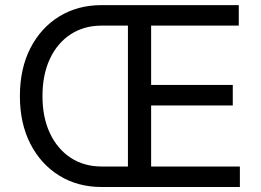

<svg xmlns="http://www.w3.org/2000/svg" viewBox="-20 -748 1045 768"><path d="M386.2 0Q290.5 0 216.8 -45.7Q143.1 -91.3 101.3 -173.1Q59.6 -254.9 59.6 -363.3Q59.6 -473.1 101.3 -554.9Q143.1 -636.7 216.8 -682.1Q290.5 -727.5 386.2 -727.5H526.9V-645.5H386.2Q315.9 -645.5 262.7 -610.8Q209.5 -576.2 179.7 -512.9Q149.9 -449.7 149.9 -363.3Q149.9 -278.3 179.7 -215.1Q209.5 -151.9 262.7 -116.9Q315.9 -82 386.2 -82H526.9V0ZM491.7 0V-727.5H935.1V-645.5H584.5V-408.2H911.1V-326.2H584.5V-82H939.5V0Z"/></svg>

Font: Atlassian Sans
Style: Regular
Weight: 400
Designer: Rasmus Andersson
Foundry: Modifications by Atlassian Pty Ltd, manufactured by rsms
Version: Version 4.001;git-9221beed3